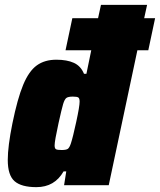

<svg xmlns="http://www.w3.org/2000/svg" viewBox="-20 -763 659 791"><path d="M591 -556H546L428 0H244L253 -57H242Q205 8 130 8Q68 8 40 -16.5Q12 -41 12 -104Q12 -160 31 -254Q52 -357 75.5 -413.5Q99 -470 131.5 -493.5Q164 -517 212 -517Q256 -517 284.5 -504Q313 -491 326 -459H336L356 -556H250L278 -688H384L396 -743H586L574 -688H619ZM308 -344Q308 -358 302.5 -361.5Q297 -365 280 -365Q261 -365 253.5 -359.5Q246 -354 240 -334Q234 -314 221 -255Q205 -182 205 -164Q205 -151 211 -148Q217 -145 234 -145Q252 -145 259 -149.5Q266 -154 272 -172Q280 -196 294 -260.5Q308 -325 308 -344Z"/></svg>

Font: Saira Semi Condensed Black
Style: Italic
Weight: 900
Width: 4
Italic angle: -12°
Designer: Hector Gatti with collaboration of the Omnibus-Type team
Foundry: Omnibus-Type
Version: Version 1.001; ttfautohint (v1.8)